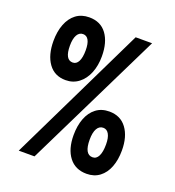

<svg xmlns="http://www.w3.org/2000/svg" viewBox="-135 -846 870 956"><g transform="rotate(20 300.0 -368.0)"><path d="M426 -725H513L155.5 4.5H72ZM47.5 -568Q47.5 -618.5 62.5 -657.2Q77.5 -696 106.2 -717.8Q135 -739.5 176 -739.5Q236.5 -739.5 268.5 -695.8Q300.5 -652 300.5 -578Q300.5 -529 284.8 -489.8Q269 -450.5 239.5 -427.8Q210 -405 170.5 -405Q111.5 -405 79.5 -449.5Q47.5 -494 47.5 -568ZM214.5 -579Q214.5 -614 204.5 -632.2Q194.5 -650.5 175 -650.5Q155 -650.5 143.8 -630.8Q132.5 -611 132.5 -574Q132.5 -499.5 174 -499.5Q193.5 -499.5 204 -520Q214.5 -540.5 214.5 -579ZM302 -162Q302 -212 316.8 -250.5Q331.5 -289 360.2 -311Q389 -333 430 -333Q489.5 -333 522 -289Q554.5 -245 554.5 -172Q554.5 -122 539.8 -83.8Q525 -45.5 496.5 -24Q468 -2.5 428 -2.5Q368 -2.5 335 -45.5Q302 -88.5 302 -162ZM470 -173Q470 -208.5 459.2 -227.5Q448.5 -246.5 429 -246.5Q408 -246.5 396.5 -226.2Q385 -206 385 -168Q385 -90 428 -90Q448.5 -90 459.2 -111.5Q470 -133 470 -173Z"/></g></svg>

Font: JuliaMono SemiBold
Style: Regular
Weight: 600
Monospace: yes
Designer: cormullion
Foundry: corm
Version: Version 0.055; ttfautohint (v1.8.4)